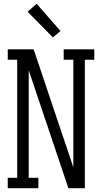

<svg xmlns="http://www.w3.org/2000/svg" viewBox="-20 -996 540 1016"><path d="M21 0V-55H71V-680H21V-735H158L368 -111V-680H317V-735H479V-680H429V0H342L132 -624V-55H183V0ZM260 -798 126 -934 174 -976 300 -832Z"/></svg>

Font: Iosevka Slab Light
Style: Regular
Weight: 300
Monospace: yes
Designer: Belleve Invis
Foundry: Belleve Invis
Version: Version 11.1.0; ttfautohint (v1.8.3)